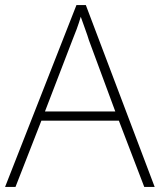

<svg xmlns="http://www.w3.org/2000/svg" viewBox="-20 -736 630 756"><path d="M548 0 448 -261H143L41 0H0L281 -716H318L589 0ZM330 -578Q325 -595 316 -619.5Q307 -644 298 -670Q291 -646 282 -621.5Q273 -597 265 -578L157 -297H434Z"/></svg>

Font: Noto Sans Arabic UI XLt
Style: Regular
Weight: 200
Designer: Monotype Design Team, Nadine Chahine and Nizar Qandah
Foundry: Monotype Imaging Inc.
Version: Version 2.010; ttfautohint (v1.8.4.7-5d5b)